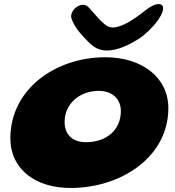

<svg xmlns="http://www.w3.org/2000/svg" viewBox="-20 -881 872 954"><path d="M511.5 -630C564.5 -630 620.5 -657.5 668.5 -687.5C735 -730 813.5 -828.5 784.5 -855.5C770 -869 735.5 -855.5 704.5 -831C645.5 -784.5 586 -744.5 540 -744.5C517.5 -744.5 500.5 -758 476 -782.5C457 -802.5 443 -820.5 419.5 -845.5C385 -881.5 323 -828 335 -790C347 -752 377.5 -714 416 -676C441.5 -650 467.5 -630 511.5 -630ZM330 53C584 53 816.5 -102.5 816.5 -343.5C816.5 -496 686 -596.5 503.5 -596.5C253 -596.5 31.5 -436 31.5 -194C31.5 -40 156.5 53 330 53ZM407 -174.5C337.5 -174.5 301 -215 301 -274.5C301 -367.5 377.5 -429.5 471.5 -429.5C537 -429.5 580.5 -389.5 580.5 -329C580.5 -236 510 -174.5 407 -174.5Z"/></svg>

Font: Gluten
Style: Bold Italic
Weight: 700
Italic angle: -13°
Designer: Tyler Finck
Foundry: Etcetera Type Company
Version: Version 0.920